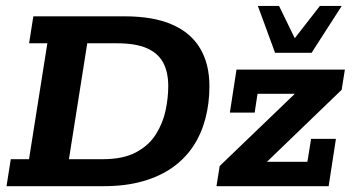

<svg xmlns="http://www.w3.org/2000/svg" viewBox="-20 -639 1210 659"><path d="M2.4 0 17 -92.6H79.6L142.5 -490.4H79.9L94.4 -583H407.4Q506.4 -583 571 -554.6Q635.5 -526.3 667.1 -472.6Q698.8 -419 698.8 -343.2Q698.8 -284.4 685 -232Q671.2 -179.6 643.4 -137.4Q615.6 -95.2 572.5 -64.4Q529.3 -33.7 470.2 -16.9Q411.1 0 336.2 0ZM216.6 -92.6H332.9Q403 -92.6 447.1 -116.3Q491.2 -140 515.1 -178.1Q539.1 -216.2 548.3 -259.7Q557.5 -303.3 557.5 -343Q557.5 -391.9 539.8 -424.5Q522.1 -457 483.6 -473.7Q445.1 -490.4 382.3 -490.4H279.5ZM723 0 734 -69.2 1026.3 -350.1 1043.3 -317.1H863.9L854.1 -252.6H769L791.7 -400H1163.7L1152.7 -330.8L860.5 -49.2L843.1 -83.7H1035.1L1047.8 -162.4H1133L1108 0ZM924.1 -457.8 865.1 -618.6H937.8L991.7 -507.8L1078 -618.6H1152.9L1049.5 -457.8Z"/></svg>

Font: Rokkitt SemiBold
Style: Italic
Weight: 600
Italic angle: -9°
Designer: Vernon Adams
Foundry: Vernon Adams
Version: Version 3.103